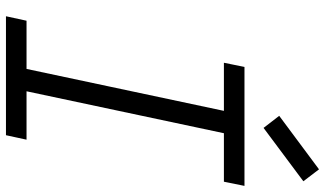

<svg xmlns="http://www.w3.org/2000/svg" viewBox="-243 -847 1090 644"><g transform="rotate(90 302.0 -525.0)"><path d="M196.5 0 366.5 -800H441.5L271.5 0ZM34.5 0 49.5 -69H448.5L433.5 0ZM190.5 -731 204.5 -800H603.5L589.5 -731ZM409 -864 368.5 -916.5 548 -1050 588 -997.5Z"/></g></svg>

Font: Victor Mono Thin
Style: Italic
Weight: 100
Italic angle: -12°
Monospace: yes
Designer: Rune Bjørnerås
Version: Version 1.561;gftools[0.9.30]